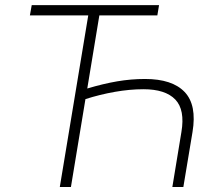

<svg xmlns="http://www.w3.org/2000/svg" viewBox="-20 -748 877 768"><path d="M99.6 -686.5 106.9 -727.5H616.2L609.4 -686.5H377.4L329.1 -394Q393.1 -413.1 448.5 -422.6Q503.9 -432.1 560.1 -432.1Q668.9 -432.1 718.5 -380.1Q768.1 -328.1 750 -219.7L713.4 0H669.4L705.6 -219.7Q720.7 -308.6 681.2 -349.9Q641.6 -391.1 553.7 -391.1Q499 -391.1 439.5 -380.6Q379.9 -370.1 321.8 -351.6L263.7 0H219.2L333 -686.5Z"/></svg>

Font: Inter Display Extra Light
Style: Italic
Weight: 200
Italic angle: -9.39999°
Designer: Rasmus Andersson
Foundry: rsms
Version: Version 4.000;git-4fc901f